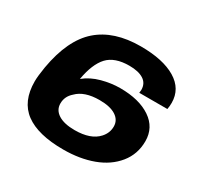

<svg xmlns="http://www.w3.org/2000/svg" viewBox="-152 -877 1096 1067"><g transform="rotate(30 395.5 -344.0)"><path d="M374 12.2Q211.9 12.2 129.9 -48.3Q47.9 -108.9 47.9 -236.8Q47.9 -270.5 58.1 -332Q91.8 -525.9 191.4 -613Q291 -700.2 461.9 -700.2Q605.5 -700.2 686.3 -651.6Q767.1 -603 767.1 -513.2Q767.1 -491.2 763.2 -472.2H583Q585 -485.8 585 -491.2Q585 -533.7 552.2 -554.4Q519.5 -575.2 460.9 -575.2Q367.2 -575.2 322 -526.6Q276.9 -478 258.8 -374Q302.7 -409.7 362.5 -425.8Q422.4 -441.9 479 -441.9Q601.1 -441.9 674.1 -392.6Q747.1 -343.3 747.1 -255.9Q747.1 -172.9 697.3 -111.3Q647.5 -49.8 563.7 -18.8Q480 12.2 374 12.2ZM375 -112.8Q478 -112.8 524.9 -165Q554.2 -197.3 554.2 -238.8Q554.2 -279.8 517.6 -303.5Q481 -327.1 413.1 -327.1Q315.9 -327.1 269 -278.8Q232.9 -247.6 232.9 -202.1Q232.9 -160.2 270.3 -136.5Q307.6 -112.8 375 -112.8Z"/></g></svg>

Font: Archivo Expanded ExtraBold
Style: Italic
Weight: 800
Width: 7
Italic angle: -10°
Designer: Hector Gatti
Foundry: Omnibus-Type
Version: Version 2.001